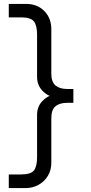

<svg xmlns="http://www.w3.org/2000/svg" viewBox="-20 -808 466 984"><path d="M356 -281H324Q286 -281 264.5 -263.5Q243 -246 243 -202V27Q243 64 225.5 93Q208 122 178 139Q148 156 110 156H25V86H88Q138 86 154 65.5Q170 45 170 -2V-219Q170 -261 196 -289Q222 -317 263 -327V-307Q222 -316 196 -344.5Q170 -373 170 -414V-631Q170 -677 154 -698Q138 -719 88 -719H25V-788H114Q171 -788 207 -751.5Q243 -715 243 -659V-431Q243 -388 264.5 -370Q286 -352 324 -352H356Z"/></svg>

Font: Asta Sans
Style: Regular
Weight: 400
Designer: 42dot
Version: Version 1.000